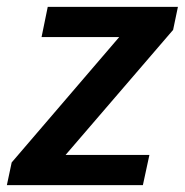

<svg xmlns="http://www.w3.org/2000/svg" viewBox="-39 -539 538 559"><path d="M-19 0 -5 -66 308 -431H82L100 -519H479L465 -452L152 -88H396L377 0Z"/></svg>

Font: Radio Canada Medium
Style: Italic
Weight: 500
Italic angle: -12°
Designer: Charles Daoud, Etienne Aubert Bonn, Alexandre Saumier Demers, Jacques Le Bailly
Foundry: Radio-Canada
Version: Version 2.104; ttfautohint (v1.8.4.7-5d5b);gftools[0.9.28.de